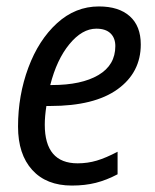

<svg xmlns="http://www.w3.org/2000/svg" viewBox="-20 -566 481 596"><path d="M36 -173Q36 -270 68 -356Q100 -442 157 -494Q214 -546 287 -546Q349 -546 383 -515.5Q417 -485 417 -428Q417 -341 345 -289Q273 -237 136 -237H124Q119 -205 119 -179Q119 -59 221 -59Q252 -59 280.5 -67.5Q309 -76 345 -95V-25Q311 -7 277.5 1.5Q244 10 203 10Q124 10 80 -38.5Q36 -87 36 -173ZM141 -302Q233 -302 285.5 -333Q338 -364 338 -423Q338 -448 323 -462.5Q308 -477 279 -477Q235 -477 195.5 -429Q156 -381 136 -302Z"/></svg>

Font: Noto Sans UI Narrow
Style: Italic
Weight: 400
Width: 4
Italic angle: -12°
Designer: Monotype Design Team
Foundry: Monotype Imaging Inc.
Version: Version 1.001